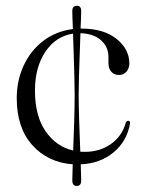

<svg xmlns="http://www.w3.org/2000/svg" viewBox="-20 -550 483 648"><path d="M245.5 -231.5Q245.5 -195.5 247.2 -141Q249 -86.5 251 -38Q258.5 -37.5 266 -37.5Q317 -37.5 354.2 -63.8Q391.5 -90 404.5 -135.5Q407.5 -142.5 412.5 -142.5Q419.5 -142 419 -134Q408.5 -73 363 -35.5Q317.5 2 252.5 4.5Q253 24.5 253.5 38.8Q254 53 254 59.5Q254 77.5 239 77.5Q224 77.5 224 59Q224 53 224.5 38.5Q225 24 225.5 4.5Q142 -1.5 89.2 -60Q36.5 -118.5 36.5 -218.5Q36.5 -278.5 60 -329Q83.5 -379.5 126 -412Q168.5 -444.5 226 -452Q225 -474 224.5 -490.2Q224 -506.5 224 -513Q224 -530.5 239.5 -530.5Q254 -530.5 254 -513Q254 -506.5 253.5 -491Q253 -475.5 252 -453.5H255Q330 -453.5 373.2 -418.8Q416.5 -384 416.5 -336.5Q416.5 -319.5 406.8 -308.2Q397 -297 381.5 -297Q365.5 -297 355.8 -307.8Q346 -318.5 346 -337.5V-357.5Q346 -392 321 -414.2Q296 -436.5 251.5 -438Q250.5 -405 249 -366.2Q247.5 -327.5 246.5 -291.8Q245.5 -256 245.5 -231.5ZM98 -244.5Q98 -158.5 134 -106.8Q170 -55 227 -42Q229 -90 230.5 -143Q232 -196 232 -231.5Q232 -255.5 231 -291Q230 -326.5 228.8 -365Q227.5 -403.5 226.5 -436.5Q168.5 -428 133.2 -375.5Q98 -323 98 -244.5Z"/></svg>

Font: Fraunces 72pt Light
Style: Regular
Weight: 300
Version: Version 1.000;[0bf87f6ff]